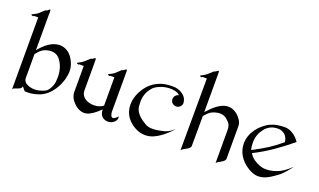

<svg xmlns="http://www.w3.org/2000/svg" viewBox="-71 -1041 2411 1451"><g transform="rotate(20 1134.5 -315.0)"><path d="M179.2 -332C202.1 -349.1 235.8 -354 251 -354C274.9 -354 297.9 -346.2 314.9 -328.1C342.8 -297.9 363.8 -248 363.8 -188C363.8 -175.8 362.8 -163.1 361.8 -147.9C355 -106 333 -71.8 314.9 -62C283.2 -44.9 253.9 -39.1 229 -39.1C203.1 -39.1 180.2 -45.9 164.1 -55.2C150.9 -62 140.1 -75.2 138.2 -92.8V-290C148.9 -303.2 168 -325.2 179.2 -332ZM134.8 -647C130.9 -647 127 -643.1 118.2 -634.8C112.8 -629.9 102.1 -628.9 102.1 -628.9L61 -590.8C43 -576.2 14.2 -566.9 14.2 -563C14.2 -558.1 25.9 -555.2 28.8 -555.2C33.2 -555.2 34.2 -560.1 34.2 -560.1H69.8V17.1C81.1 -2.9 138.2 0 138.2 -29.8C147 -26.9 159.2 0 168.9 0C212.9 0 219.2 1 272.9 -15.1C367.2 -45.9 412.1 -149.9 422.9 -195.8C429.2 -220.2 432.1 -240.2 432.1 -257.8C432.1 -301.8 416 -335.9 395 -366.2C369.1 -400.9 334 -418.9 295.9 -418.9C256.8 -418.9 214.8 -399.9 174.8 -360.8C165 -353 149.9 -334 138.2 -321.8V-606V-609.9C138.2 -612.8 139.2 -617.2 139.2 -621.1C139.2 -632.8 138.2 -647 134.8 -647Z M836.9 -122.1V-386.2V-400.9C836.9 -416 835.9 -418 832.5 -418C826.7 -418 820.8 -412.1 815.9 -408.2C810.5 -402.8 800.8 -402.8 800.8 -402.8L758.8 -363.8C740.7 -349.1 712.9 -339.8 712.9 -335.9C711.9 -332 723.6 -328.1 726.6 -328.1C731 -328.1 731.9 -332 731.9 -332H765.6V-104C761.7 -101.1 758.8 -99.1 755.9 -97.2C742.7 -87.9 718.8 -80.1 690.9 -80.1C668 -80.1 639.6 -85 617.7 -101.1C605 -109.9 586.9 -128.9 586.9 -161.1V-380.9C586.9 -415 586.9 -418 582.5 -418C576.7 -418 570.8 -413.1 565.9 -409.2C560.5 -403.8 550.8 -403.8 550.8 -403.8C550.8 -403.8 528.8 -382.8 508.8 -366.2C490.7 -350.1 462.9 -340.8 462.9 -336.9C462.9 -333 473.6 -329.1 476.6 -329.1C481 -329.1 481.9 -333 481.9 -333H518.6V-125C518.6 -92.8 531.7 -73.2 538.6 -63C564.9 -26.9 600.6 0 642.6 0C681.6 0 727.5 -36.1 765.6 -73.2C765.6 -17.1 801.8 0 835 0C871.6 0 899.9 -30.8 899.9 -51.8C899.9 -62 894.5 -64.9 894.5 -64.9C896 -61 874.5 -39.1 858.9 -39.1C843.8 -39.1 836.9 -63 836.9 -83Z M1213.9 -395C1234.9 -392.1 1256.8 -387.2 1269.5 -371.1C1248.5 -366.2 1233.9 -349.1 1233.9 -327.1C1233.9 -303.2 1253.9 -284.2 1277.8 -284.2C1302.7 -284.2 1322.8 -303.2 1322.8 -327.1C1322.8 -335 1318.8 -351.1 1315.9 -356.9C1299.8 -394 1253.9 -418 1209.5 -418C1159.7 -418 1123.5 -414.1 1078.6 -391.1C1019.5 -361.8 974.6 -298.8 957.5 -236.8C952.6 -220.2 949.7 -201.2 949.7 -181.2C949.7 -127 971.7 -66.9 1043.9 -24.9C1075.7 -5.9 1106.9 0 1132.8 0C1180.7 0 1218.8 -22.9 1242.7 -39.1C1279.8 -62 1337.9 -121.1 1332.5 -121.1C1332.5 -121.1 1300.8 -85.9 1248.5 -75.2C1222.7 -68.8 1194.8 -64 1168.9 -64C1145.5 -64 1124.5 -67.9 1106 -80.1C1065.9 -104 1014.6 -141.1 1014.6 -200.2C1014.6 -208 1013.7 -216.8 1013.7 -225.1C1013.7 -270 1025.9 -303.2 1050.8 -336.9C1064.9 -356.9 1089.8 -372.1 1114.7 -380.9C1131.8 -389.2 1149.9 -392.1 1162.6 -394C1176.8 -396 1184.6 -396 1192.9 -396C1199.7 -396 1205.6 -396 1213.9 -395Z M1489.3 -647C1486.3 -647 1483.4 -646 1472.7 -637.2C1467.3 -631.8 1457.5 -630.9 1457.5 -630.9C1457.5 -630.9 1436.5 -609.9 1416.5 -594.2C1398.4 -578.1 1369.6 -567.9 1369.6 -564C1369.6 -560.1 1380.4 -557.1 1383.3 -557.1C1387.7 -557.1 1388.7 -562 1388.7 -562H1425.3C1425.3 -562 1423.3 1 1423.3 16.1C1434.6 -3.9 1492.7 -17.1 1492.7 -43.9C1492.7 -43.9 1493.7 -237.8 1493.7 -284.2C1503.4 -297.9 1523.4 -317.9 1536.6 -327.1C1550.3 -335.9 1579.6 -348.1 1609.4 -348.1C1632.3 -348.1 1655.3 -340.8 1672.4 -321.8C1684.6 -311 1705.6 -295.9 1705.6 -250V16.1C1715.3 -2 1772.5 -14.2 1772.5 -43.9V-304.2C1772.5 -333 1759.3 -350.1 1752.4 -359.9C1726.6 -396 1690.4 -418 1652.3 -418C1612.3 -418 1572.3 -395 1531.2 -356C1521.5 -346.2 1506.3 -331.1 1493.7 -316.9V-623C1493.7 -636.2 1493.7 -647 1489.3 -647Z M2143.6 -311C2065.4 -246.1 2020.5 -219.2 1925.3 -168.9C1919.4 -185.1 1917.5 -204.1 1917.5 -225.1C1917.5 -271 1929.7 -303.2 1954.6 -337.9C1966.3 -354 1984.4 -370.1 2004.4 -378.9C2026.4 -389.2 2050.3 -390.1 2064.5 -390.1C2083.5 -390.1 2104.5 -380.9 2117.7 -369.1C2134.3 -354 2143.6 -329.1 2143.6 -311ZM2226.6 -342.8C2200.7 -383.8 2153.3 -418 2107.4 -418C2063.5 -418 2023.4 -413.1 1977.5 -389.2C1917.5 -353 1855.5 -287.1 1855.5 -195.8C1855.5 -139.2 1884.3 -70.8 1962.4 -24.9C1989.3 -9.8 2015.6 0 2039.6 0C2100.6 0 2149.4 -41 2176.3 -59.1C2214.4 -83 2272.5 -158.2 2268.6 -158.2C2268.6 -158.2 2230.5 -118.2 2184.6 -95.2C2153.3 -80.1 2115.2 -69.8 2080.6 -69.8C2060.5 -69.8 2041.5 -73.2 2025.4 -80.1C1993.7 -92.8 1958.5 -111.8 1938.5 -148.9C2042.5 -200.2 2135.3 -268.1 2226.6 -342.8Z"/></g></svg>

Font: Pierce
Style: Roman
Weight: 500
Version: Version 0.2.0